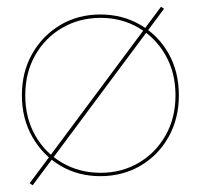

<svg xmlns="http://www.w3.org/2000/svg" viewBox="-20 -513 586 570"><path d="M45 -230Q45 -161 76 -106.5Q107 -52 159.5 -21Q212 10 278 10Q344 10 397 -21Q450 -52 480.5 -106.5Q511 -161 511 -230Q511 -300 480.5 -354Q450 -408 397 -439Q344 -470 278 -470Q212 -470 159.5 -439Q107 -408 76 -354Q45 -300 45 -230ZM55 -230Q55 -297 84.5 -349Q114 -401 165 -430.5Q216 -460 279 -460Q341 -460 391.5 -430.5Q442 -401 471.5 -349Q501 -297 501 -230Q501 -163 471.5 -111Q442 -59 391.5 -29.5Q341 0 279 0Q216 0 165 -29.5Q114 -59 84.5 -111Q55 -163 55 -230ZM458 -493 68 31 77 37 467 -487Z"/></svg>

Font: Jost Thin
Style: Regular
Weight: 250
Version: Version 3.710